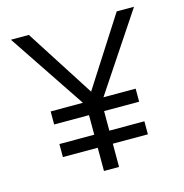

<svg xmlns="http://www.w3.org/2000/svg" viewBox="-106 -813 872 910"><g transform="rotate(-15 330.0 -357.5)"><path d="M367 0H293V-319L28 -715H116L345 -358H318L547 -715H632L367 -317ZM539 -114H122V-178H539ZM539 -274H122V-338H539Z"/></g></svg>

Font: Wix Madefor Display
Style: Regular
Weight: 400
Designer: Dalton Maag Ltd
Foundry: Dalton Maag Ltd
Version: Version 3.100